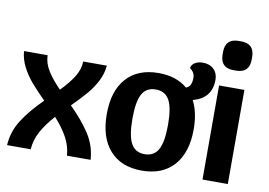

<svg xmlns="http://www.w3.org/2000/svg" viewBox="-85 -958 1546 1105"><g transform="rotate(10 688.0 -406.0)"><path d="M366 0Q362 -56 334.5 -106Q307 -156 260 -208Q213 -156 185.5 -106Q158 -56 154 0H16Q21 -81 64.5 -148.5Q108 -216 182 -289Q131 -340 99 -377.5Q67 -415 44.5 -458.5Q22 -502 18 -550H156Q157 -504 184 -460.5Q211 -417 260 -367Q309 -417 336 -460.5Q363 -504 364 -550H502Q498 -502 475.5 -458.5Q453 -415 421 -377.5Q389 -340 338 -289Q412 -216 455.5 -148.5Q499 -81 504 0Z M1023 -441Q1058 -374 1058 -276Q1058 -140 991.5 -65Q925 10 804 10Q683 10 616.5 -65Q550 -140 550 -276Q550 -412 616.5 -486Q683 -560 804 -560Q908 -560 972 -505Q990 -511 997.5 -527Q1005 -543 1005 -568Q1005 -598 976 -620Q978 -638 996.5 -650.5Q1015 -663 1044 -663Q1084 -663 1108 -639.5Q1132 -616 1132 -578Q1132 -470 1023 -441ZM908 -276Q908 -375 883.5 -419.5Q859 -464 804 -464Q749 -464 724.5 -420Q700 -376 700 -276Q700 -176 724.5 -131Q749 -86 804 -86Q859 -86 883.5 -131Q908 -176 908 -276Z M1158 -550H1306V0H1158ZM1147 -729V-744Q1147 -822 1225 -822H1239Q1317 -822 1317 -744V-729Q1317 -651 1239 -651H1225Q1147 -651 1147 -729Z"/></g></svg>

Font: Krub
Style: Bold
Weight: 700
Version: Version 1.000; ttfautohint (v1.6)